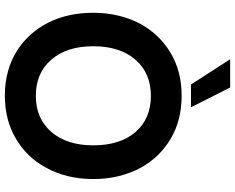

<svg xmlns="http://www.w3.org/2000/svg" viewBox="-112 -882 1006 823"><g transform="rotate(90 391.5 -471.0)"><path d="M342.8 -786.1Q367.2 -786.1 440.4 -786.1Q418.9 -828.1 355.5 -954.1Q325.2 -954.1 234.4 -954.1Q261.7 -912.1 342.8 -786.1ZM748 -367.2Q748 -309.6 735.4 -257.8Q722.7 -206.1 698.2 -163.1Q654.3 -82 574.2 -35.2Q495.1 11.7 389.6 11.7Q334 11.7 285.2 -2Q236.3 -15.6 195.3 -42Q120.1 -90.8 77.1 -174.8Q35.2 -259.8 35.2 -367.2Q35.2 -424.8 47.9 -476.6Q60.5 -528.3 84 -571.3Q128.9 -652.3 208 -699.2Q287.1 -746.1 390.6 -746.1Q496.1 -746.1 575.2 -699.2Q654.3 -652.3 699.2 -571.3Q722.7 -528.3 735.4 -476.6Q748 -424.8 748 -367.2ZM603.5 -367.2Q603.5 -481.4 546.9 -547.9Q489.3 -614.3 391.6 -614.3Q293.9 -614.3 236.3 -547.9Q178.7 -481.4 178.7 -367.2Q178.7 -253.9 236.3 -187.5Q293 -121.1 391.6 -121.1Q488.3 -121.1 545.9 -187.5Q603.5 -253.9 603.5 -367.2Z"/></g></svg>

Font: BM-Biotif
Style: Bold
Weight: 400
Designer: Deni Anggara
Version: Version 1.000;PS 001.000;hotconv 1.0.88;makeotf.lib2.5.64776